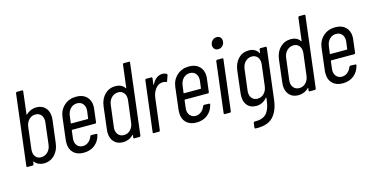

<svg xmlns="http://www.w3.org/2000/svg" viewBox="-86 -1146 3470 1784"><g transform="rotate(-15 1648.5 -253.5)"><path d="M389 -387Q389 -379 387 -361L360 -145Q352 -77 310 -34.5Q268 8 206 8Q180 8 156.5 -2.5Q133 -13 118 -34Q116 -36 114.5 -35Q113 -34 113 -32L110 -10Q108 0 99 0H49Q45 0 42.5 -3Q40 -6 41 -10L124 -690Q125 -694 128 -697Q131 -700 135 -700H185Q195 -700 193 -690L167 -474Q166 -472 168 -471Q170 -470 172 -473Q193 -493 218.5 -503.5Q244 -514 270 -514Q325 -514 357 -479.5Q389 -445 389 -387ZM318 -372Q318 -408 298.5 -430Q279 -452 245 -452Q209 -452 183 -425.5Q157 -399 152 -356L127 -149Q126 -143 126 -132Q126 -97 145 -75.5Q164 -54 196 -54Q233 -54 260 -80.5Q287 -107 292 -149L317 -356Q318 -362 318 -372Z M761 -226H540Q538 -226 536.5 -225Q535 -224 535 -222L526 -149Q525 -144 525 -133Q525 -98 545 -76Q565 -54 597 -54Q628 -54 652 -73.5Q676 -93 687 -124Q692 -133 699 -133L747 -131Q751 -131 753.5 -128Q756 -125 754 -120Q740 -61 696.5 -26.5Q653 8 589 8Q527 8 491.5 -27Q456 -62 456 -121Q456 -137 457 -145L483 -361Q491 -429 538 -471.5Q585 -514 654 -514Q717 -514 753 -479Q789 -444 789 -385Q789 -377 787 -361L772 -236Q770 -226 761 -226ZM552 -356 543 -289Q543 -285 547 -285H706Q710 -285 710 -289L719 -356Q720 -362 720 -372Q720 -408 700 -430Q680 -452 646 -452Q609 -452 583 -425.5Q557 -399 552 -356Z M1164 -700H1213Q1223 -700 1221 -690L1138 -10Q1136 0 1127 0H1078Q1073 0 1070.5 -3Q1068 -6 1069 -10L1072 -32Q1072 -34 1070.5 -35Q1069 -36 1067 -34Q1047 -13 1021.5 -2.5Q996 8 969 8Q913 8 881.5 -26.5Q850 -61 850 -118Q850 -127 852 -145L878 -361Q887 -431 929 -472.5Q971 -514 1033 -514Q1060 -514 1083 -503.5Q1106 -493 1121 -471Q1122 -469 1124 -470Q1126 -471 1126 -473L1153 -690Q1153 -694 1156 -697Q1159 -700 1164 -700ZM1086 -149 1112 -356Q1113 -362 1113 -372Q1113 -408 1093.5 -430Q1074 -452 1042 -452Q1005 -452 978 -425.5Q951 -399 946 -356L920 -149Q919 -144 919 -134Q919 -98 939.5 -76Q960 -54 993 -54Q1030 -54 1055.5 -80.5Q1081 -107 1086 -149Z M1524 -500Q1530 -495 1527 -487L1509 -435Q1506 -426 1497 -429Q1486 -435 1469 -435Q1460 -435 1456 -434Q1422 -432 1395 -396.5Q1368 -361 1362 -310L1325 -10Q1323 0 1314 0H1264Q1260 0 1257.5 -3Q1255 -6 1256 -10L1316 -496Q1316 -500 1319 -503Q1322 -506 1327 -506H1376Q1385 -506 1385 -496L1377 -436Q1377 -433 1378.5 -433Q1380 -433 1381 -435Q1420 -511 1483 -511Q1506 -511 1524 -500Z M1846 -226H1625Q1623 -226 1621.5 -225Q1620 -224 1620 -222L1611 -149Q1610 -144 1610 -133Q1610 -98 1630 -76Q1650 -54 1682 -54Q1713 -54 1737 -73.5Q1761 -93 1772 -124Q1777 -133 1784 -133L1832 -131Q1836 -131 1838.5 -128Q1841 -125 1839 -120Q1825 -61 1781.5 -26.5Q1738 8 1674 8Q1612 8 1576.5 -27Q1541 -62 1541 -121Q1541 -137 1542 -145L1568 -361Q1576 -429 1623 -471.5Q1670 -514 1739 -514Q1802 -514 1838 -479Q1874 -444 1874 -385Q1874 -377 1872 -361L1857 -236Q1855 -226 1846 -226ZM1637 -356 1628 -289Q1628 -285 1632 -285H1791Q1795 -285 1795 -289L1804 -356Q1805 -362 1805 -372Q1805 -408 1785 -430Q1765 -452 1731 -452Q1694 -452 1668 -425.5Q1642 -399 1637 -356Z M1997 -654Q2001 -679 2018 -694.5Q2035 -710 2059 -710Q2080 -710 2093 -697Q2106 -684 2106 -663Q2106 -635 2088.5 -616.5Q2071 -598 2045 -598Q2021 -598 2008 -614Q1995 -630 1997 -654ZM1939 -10 1998 -496Q1999 -500 2002 -503Q2005 -506 2009 -506H2059Q2069 -506 2067 -496L2008 -10Q2006 0 1997 0H1947Q1937 0 1939 -10Z M2426 -506H2475Q2484 -506 2484 -496L2424 -10Q2411 97 2356.5 152.5Q2302 208 2189 203Q2179 201 2181 192L2186 149Q2188 139 2197 139Q2274 141 2310 102.5Q2346 64 2356 -16L2360 -46Q2360 -48 2358.5 -49Q2357 -50 2355 -48Q2335 -23 2308 -10Q2281 3 2252 3Q2197 3 2167 -30.5Q2137 -64 2137 -120Q2137 -130 2139 -150L2164 -361Q2173 -431 2213.5 -472.5Q2254 -514 2315 -514Q2345 -514 2369 -501.5Q2393 -489 2406 -464Q2409 -458 2411 -465L2415 -496Q2417 -506 2426 -506ZM2373 -154 2398 -356Q2399 -362 2399 -372Q2399 -408 2379.5 -430Q2360 -452 2328 -452Q2291 -452 2264.5 -425.5Q2238 -399 2233 -356L2208 -154Q2207 -149 2207 -138Q2207 -103 2227 -81Q2247 -59 2280 -59Q2316 -59 2342 -85.5Q2368 -112 2373 -154Z M2851 -700H2900Q2910 -700 2908 -690L2825 -10Q2823 0 2814 0H2765Q2760 0 2757.5 -3Q2755 -6 2756 -10L2759 -32Q2759 -34 2757.5 -35Q2756 -36 2754 -34Q2734 -13 2708.5 -2.5Q2683 8 2656 8Q2600 8 2568.5 -26.5Q2537 -61 2537 -118Q2537 -127 2539 -145L2565 -361Q2574 -431 2616 -472.5Q2658 -514 2720 -514Q2747 -514 2770 -503.5Q2793 -493 2808 -471Q2809 -469 2811 -470Q2813 -471 2813 -473L2840 -690Q2840 -694 2843 -697Q2846 -700 2851 -700ZM2773 -149 2799 -356Q2800 -362 2800 -372Q2800 -408 2780.5 -430Q2761 -452 2729 -452Q2692 -452 2665 -425.5Q2638 -399 2633 -356L2607 -149Q2606 -144 2606 -134Q2606 -98 2626.5 -76Q2647 -54 2680 -54Q2717 -54 2742.5 -80.5Q2768 -107 2773 -149Z M3253 -226H3032Q3030 -226 3028.5 -225Q3027 -224 3027 -222L3018 -149Q3017 -144 3017 -133Q3017 -98 3037 -76Q3057 -54 3089 -54Q3120 -54 3144 -73.5Q3168 -93 3179 -124Q3184 -133 3191 -133L3239 -131Q3243 -131 3245.5 -128Q3248 -125 3246 -120Q3232 -61 3188.5 -26.5Q3145 8 3081 8Q3019 8 2983.5 -27Q2948 -62 2948 -121Q2948 -137 2949 -145L2975 -361Q2983 -429 3030 -471.5Q3077 -514 3146 -514Q3209 -514 3245 -479Q3281 -444 3281 -385Q3281 -377 3279 -361L3264 -236Q3262 -226 3253 -226ZM3044 -356 3035 -289Q3035 -285 3039 -285H3198Q3202 -285 3202 -289L3211 -356Q3212 -362 3212 -372Q3212 -408 3192 -430Q3172 -452 3138 -452Q3101 -452 3075 -425.5Q3049 -399 3044 -356Z"/></g></svg>

Font: Barlow Condensed
Style: Italic
Weight: 400
Width: 3
Italic angle: -7°
Designer: Jeremy Tribby
Foundry: Tribby Type
Version: Version 1.408